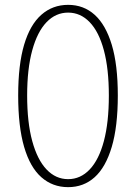

<svg xmlns="http://www.w3.org/2000/svg" viewBox="-20 -759 561 792"><path d="M261 13Q197 13 150.5 -28Q104 -69 79.5 -153Q55 -237 55 -365Q55 -492 79.5 -574.5Q104 -657 150.5 -698Q197 -739 261 -739Q325 -739 370.5 -698Q416 -657 441 -574.5Q466 -492 466 -365Q466 -237 441 -153Q416 -69 370.5 -28Q325 13 261 13ZM261 -20Q312 -20 350 -60Q388 -100 408.5 -177Q429 -254 429 -365Q429 -475 408.5 -551.5Q388 -628 350 -667.5Q312 -707 261 -707Q210 -707 172 -667.5Q134 -628 113 -551.5Q92 -475 92 -365Q92 -254 113 -177Q134 -100 172 -60Q210 -20 261 -20Z"/></svg>

Font: Noto Sans TC
Style: Regular
Weight: 100
Designer: Ryoko NISHIZUKA 西塚涼子 (kana, bopomofo & ideographs); Paul D. Hunt (Latin, Greek & Cyrillic); Sandoll Communications 산돌커뮤니
Foundry: Adobe
Version: Version 2.004;hotconv 1.0.118;makeotfexe 2.5.65603